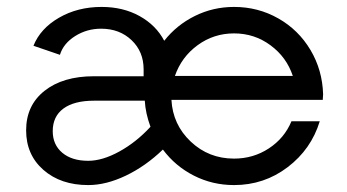

<svg xmlns="http://www.w3.org/2000/svg" viewBox="-20 -530 1012 560"><path d="M922.4 -254.9 921.4 -238.8H480Q483.9 -166.5 536.4 -116.9Q588.9 -67.4 662.6 -67.4Q718.8 -67.4 764.2 -97.2Q809.6 -127 830.1 -176.3H912.6Q887.7 -94.7 819.1 -42.5Q750.5 9.8 662.6 9.8Q599.6 9.8 545.4 -17.8Q491.2 -45.4 455.1 -93.8Q404.8 -45.4 347.2 -17.8Q289.6 9.8 237.3 9.8Q157.2 9.8 106.7 -34.4Q56.2 -78.6 56.2 -149.9Q56.2 -222.7 109.9 -265.1Q163.6 -307.6 253.9 -307.6H398.9V-327.6Q398.9 -379.4 363.8 -412.8Q328.6 -446.3 274.9 -446.3Q233.4 -446.3 199.2 -424.8Q165 -403.3 154.8 -370.1L77.6 -396.5Q97.7 -446.8 152.1 -478.3Q206.5 -509.8 276.4 -509.8Q338.9 -509.8 387 -483.2Q435.1 -456.5 459 -411.1Q495.1 -457 548.3 -483.4Q601.6 -509.8 662.6 -509.8Q732.9 -509.8 791.7 -476.3Q850.6 -442.9 885.5 -384.3Q920.4 -325.7 922.4 -254.9ZM662.6 -432.6Q603.5 -432.6 556.4 -398.2Q509.3 -363.8 490.2 -308.6H834Q815.9 -363.3 769 -397.9Q722.2 -432.6 662.6 -432.6ZM237.3 -61Q278.8 -61 328.1 -88.1Q377.4 -115.2 418.9 -160.2Q404.3 -199.7 402.3 -236.3H253.9Q196.3 -236.3 165 -213.4Q133.8 -190.4 133.8 -147.5Q133.8 -107.9 161.6 -84.5Q189.5 -61 237.3 -61Z"/></svg>

Font: Now
Style: Regular
Weight: 400
Designer: Alfredo Marco Pradil
Foundry: Alfredo Marco Pradil
Version: Version 1.002;PS 001.002;hotconv 1.0.88;makeotf.lib2.5.64775